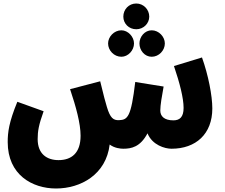

<svg xmlns="http://www.w3.org/2000/svg" viewBox="-20 -844 1282 1096"><path d="M758 -677C799 -677 832 -710 832 -749C832 -790 799 -824 758 -824C715 -824 684 -790 684 -749C684 -710 715 -677 758 -677ZM673 -520C711 -520 745 -556 745 -596C745 -634 711 -671 673 -671C631 -671 597 -634 597 -596C597 -556 631 -520 673 -520ZM846 -520C887 -520 921 -556 921 -596C921 -634 887 -671 846 -671C806 -671 776 -634 776 -596C776 -556 806 -520 846 -520ZM300 232C441 232 586 152 606 -19C634 2 668 5 684 5C730 5 781 -5 822 -83C849 -16 921 5 959 5C1098 5 1192 -79 1192 -225C1192 -297 1169 -416 1133 -516L973 -467C1006 -370 1028 -284 1028 -228C1028 -176 1006 -157 970 -157C917 -157 895 -181 895 -213C895 -243 904 -296 914 -350L752 -376C728 -175 709 -160 659 -158C627 -157 609 -170 590 -234C584 -254 570 -303 552 -380L380 -335C414 -234 440 -139 440 -69C440 31 387 70 314 70C249 70 195 36 195 -50C195 -95 201 -131 229 -209L79 -263C31 -146 24 -89 24 -33C24 154 164 232 300 232Z"/></svg>

Font: Noto Sans Arabic ExtCond Blk
Style: Regular
Weight: 900
Width: 2
Designer: Monotype Design Team, Nadine Chahine, Nizar Qandah and Khaled Hosny
Foundry: Monotype Imaging Inc.
Version: Version 2.012